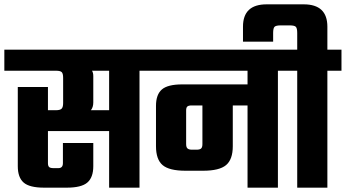

<svg xmlns="http://www.w3.org/2000/svg" viewBox="-40 -865 1594 885"><path d="M667 -636V-539H603V0H463V-261H181V-113Q181 -100 186.5 -95Q192 -90 207 -90H229Q250 -90 250 -113V-206H390V-99Q390 -47 362.5 -23.5Q335 0 268 0H163Q96 0 69 -23.5Q42 -47 42 -99V-464H181V-357H218Q237 -357 244 -364Q251 -371 251 -390V-506Q251 -526 244.5 -532.5Q238 -539 218 -539H-20V-636ZM463 -357V-539H384Q390 -530 390 -514V-393Q390 -371 379 -357Z M1305 -636V-539H1241V0H1101V-379H1033V-191Q1033 -130 1002 -104Q971 -78 896 -78H815Q740 -78 709.5 -104Q679 -130 679 -191V-377Q679 -429 706 -452.5Q733 -476 800 -476H1101V-539H627V-636ZM893 -201V-379H844Q829 -379 823.5 -374Q818 -369 818 -356V-201Q818 -186 824.5 -180.5Q831 -175 845 -175H866Q881 -175 887 -180.5Q893 -186 893 -201Z M1534 -636V-539H1469V0H1330V-539H1265V-636H1330V-713Q1330 -735 1323.5 -741.5Q1317 -748 1295 -748H1254Q1232 -748 1225.5 -741.5Q1219 -735 1219 -713V-673H1080V-742Q1080 -845 1189 -845H1360Q1469 -845 1469 -742V-636Z"/></svg>

Font: Teko Semibold
Style: Regular
Weight: 600
Designer: Manushi Parikh, Jonny Pinhorn
Foundry: Indian Type Foundry
Version: Version 1.105;PS 1.0;hotconv 1.0.78;makeotf.lib2.5.61930; tt